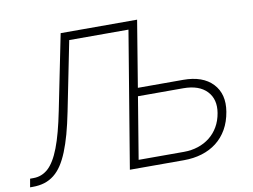

<svg xmlns="http://www.w3.org/2000/svg" viewBox="-112 -840 1254 953"><g transform="rotate(-10 515.0 -363.5)"><path d="M-34.1 0 -26.6 -42.3H-9.6Q32.7 -42.3 65 -71.4Q81 -85.9 95.5 -109.9Q110.1 -133.9 123.2 -168Q136.4 -202.1 148.4 -247.2Q160.5 -292.3 171.9 -349.1L248.2 -727.3H633.5L578.5 -393.5H806.8Q905.5 -393.5 955.3 -340.6Q1005 -287.6 990.4 -200.3Q982.2 -150.9 960.8 -113.5Q939.3 -76 906.8 -50.8Q874.3 -25.6 832.4 -12.8Q790.5 0 741.5 0H468.8L582.7 -686.1H284.1L214.1 -336.6Q201.7 -274.9 188.6 -227.5Q175.4 -180 160.2 -142.4Q145.2 -105.5 127.5 -78.5Q109.7 -51.5 87.7 -34.1Q65.7 -16.7 39.1 -8.3Q12.4 0 -20.2 0ZM520.2 -40.8H748.6Q786.6 -40.8 819.8 -51.7Q853 -62.5 879.1 -83.1Q905.2 -103.7 922.6 -133.5Q940 -163.4 946.4 -201.7Q957.7 -269.5 918.7 -310.7Q879.3 -352.3 799.7 -352.3H571.7Z"/></g></svg>

Font: Inter P Extra Light
Style: Italic
Weight: 200
Italic angle: 9.39999°
Designer: Rasmus Andersson
Foundry: rsms
Version: Version 3.018;git-588b23468